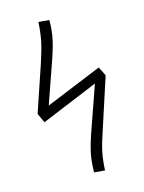

<svg xmlns="http://www.w3.org/2000/svg" viewBox="-143 -814 672 893"><g transform="rotate(-20 193.0 -367.5)"><path d="M372 -405 275 -177Q247 -114 235.5 -75.5Q224 -37 218 10L167 1Q172 -52 185 -93.5Q198 -135 227 -198L312 -386L30 -297L13 -344L107 -558Q134 -621 145 -659Q156 -697 163 -745L214 -736Q209 -684 196 -642.5Q183 -601 154 -538L75 -363L354 -450Z"/></g></svg>

Font: Fira Sans Condensed Light
Style: Regular
Weight: 300
Width: 3
Designer: bBox Type GmbH & Carrois Corporate GbR & Edenspiekermann AG
Foundry: bBox Type GmbH & Carrois Corporate GbR & Edenspiekermann AG
Version: Version 4.301